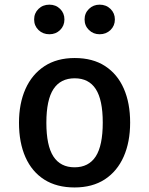

<svg xmlns="http://www.w3.org/2000/svg" viewBox="-20 -791 640 824"><path d="M300.5 -542Q378 -542 431 -507.5Q484 -473 511.2 -411Q538.5 -349 538.5 -265Q538.5 -181.5 510.8 -118.8Q483 -56 429.8 -21.2Q376.5 13.5 300 13.5Q223.5 13.5 170.2 -20.2Q117 -54 89.2 -116.5Q61.5 -179 61.5 -264Q61.5 -346.5 89.2 -409Q117 -471.5 170.5 -506.8Q224 -542 300.5 -542ZM300.5 -455Q240 -455 209.5 -408.8Q179 -362.5 179 -264Q179 -166 209.2 -119.5Q239.5 -73 300 -73Q360.5 -73 390.8 -119.5Q421 -166 421 -265Q421 -362.5 391 -408.8Q361 -455 300.5 -455ZM192 -644Q164 -644 145.2 -662.2Q126.5 -680.5 126.5 -707.5Q126.5 -734.5 145.2 -752.8Q164 -771 192 -771Q219.5 -771 238 -752.8Q256.5 -734.5 256.5 -707.5Q256.5 -680.5 238 -662.2Q219.5 -644 192 -644ZM407.5 -644Q380.5 -644 361.8 -662.2Q343 -680.5 343 -707.5Q343 -734.5 361.8 -752.8Q380.5 -771 407.5 -771Q435.5 -771 454.2 -752.8Q473 -734.5 473 -707.5Q473 -680.5 454.2 -662.2Q435.5 -644 407.5 -644Z"/></svg>

Font: Fira Code Light Medium
Style: Regular
Weight: 500
Monospace: yes
Version: Version 5.002